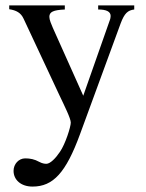

<svg xmlns="http://www.w3.org/2000/svg" viewBox="-20 -470 540 708"><path d="M475 -450H342V-435C373 -435 388 -427 388 -411C388 -407 387 -400 384 -393L287 -117L175 -367C169 -381 162 -397 162 -408C162 -426 176 -433 219 -435V-450H14V-436C40 -432 57 -423 67 -401L199 -119C218 -79 241 -33 241 -18C241 -2 221 61 201 90C185 114 165 134 151 134C145 134 136 133 125 127C107 117 91 114 73 114C49 114 30 135 30 160C30 193 57 218 100 218C176 218 223 167 275 25L425 -384C439 -421 451 -432 475 -435Z"/></svg>

Font: STIXGeneral
Style: Regular
Weight: 400
Designer: MicroPress Inc., with final additions and corrections provided by Coen Hoffman, Elsevier (retired)
Version: Version 1.1.0